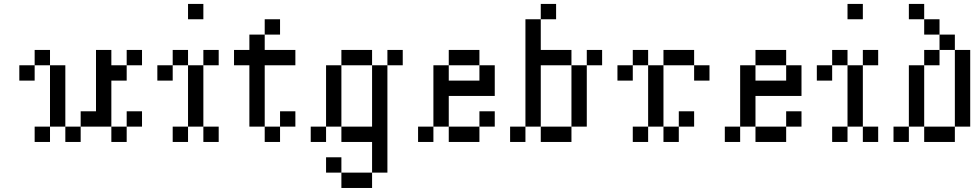

<svg xmlns="http://www.w3.org/2000/svg" viewBox="-20 -712 4886 963"><path d="M76.9 -384.6H153.8V-307.7H76.9ZM153.8 -461.5H230.8V-384.6H153.8ZM230.8 -384.6H307.7V-307.7H230.8ZM230.8 -307.7H307.7V-230.8H230.8ZM230.8 -230.8H307.7V-153.8H230.8ZM230.8 -153.8H307.7V-76.9H230.8ZM307.7 -76.9H384.6V0H307.7ZM153.8 -76.9H230.8V0H153.8ZM461.5 -153.8H538.5V-76.9H461.5ZM384.6 -153.8H461.5V-76.9H384.6ZM538.5 -76.9H615.4V0H538.5ZM615.4 -153.8H692.3V-76.9H615.4ZM461.5 -230.8H538.5V-153.8H461.5ZM461.5 -307.7H538.5V-230.8H461.5ZM461.5 -384.6H538.5V-307.7H461.5ZM461.5 -461.5H538.5V-384.6H461.5ZM538.5 -384.6H615.4V-307.7H538.5ZM615.4 -461.5H692.3V-384.6H615.4Z M846.2 -76.9H923.1V0H846.2ZM1000 -76.9H1076.9V0H1000ZM923.1 -153.8H1000V-76.9H923.1ZM923.1 -230.8H1000V-153.8H923.1ZM923.1 -307.7H1000V-230.8H923.1ZM923.1 -384.6H1000V-307.7H923.1ZM846.2 -461.5H923.1V-384.6H846.2ZM769.2 -384.6H846.2V-307.7H769.2ZM923.1 -692.3H1000V-615.4H923.1ZM1000 -461.5H1076.9V-384.6H1000Z M1384.6 -153.8H1461.5V-76.9H1384.6ZM1307.7 -76.9H1384.6V0H1307.7ZM1230.8 -153.8H1307.7V-76.9H1230.8ZM1230.8 -230.8H1307.7V-153.8H1230.8ZM1230.8 -307.7H1307.7V-230.8H1230.8ZM1230.8 -384.6H1307.7V-307.7H1230.8ZM1153.8 -461.5H1230.8V-384.6H1153.8ZM1307.7 -461.5H1384.6V-384.6H1307.7ZM1230.8 -538.5H1307.7V-461.5H1230.8ZM1307.7 -615.4H1384.6V-538.5H1307.7ZM1230.8 -461.5H1307.7V-384.6H1230.8ZM1384.6 -461.5H1461.5V-384.6H1384.6Z M1538.5 -76.9H1615.4V0H1538.5ZM1615.4 -153.8H1692.3V-76.9H1615.4ZM1615.4 -230.8H1692.3V-153.8H1615.4ZM1615.4 -307.7H1692.3V-230.8H1615.4ZM1615.4 -384.6H1692.3V-307.7H1615.4ZM1692.3 -461.5H1769.2V-384.6H1692.3ZM1769.2 -461.5H1846.2V-384.6H1769.2ZM1923.1 -461.5H2000V-384.6H1923.1ZM1846.2 -384.6H1923.1V-307.7H1846.2ZM1846.2 -307.7H1923.1V-230.8H1846.2ZM1846.2 -230.8H1923.1V-153.8H1846.2ZM1846.2 -76.9H1923.1V0H1846.2ZM1846.2 0H1923.1V76.9H1846.2ZM1846.2 76.9H1923.1V153.8H1846.2ZM1769.2 153.8H1846.2V230.8H1769.2ZM1692.3 153.8H1769.2V230.8H1692.3ZM1615.4 76.9H1692.3V153.8H1615.4ZM1846.2 -153.8H1923.1V-76.9H1846.2ZM1692.3 -76.9H1769.2V0H1692.3ZM1769.2 -76.9H1846.2V0H1769.2Z M2076.9 -76.9H2153.8V0H2076.9ZM2230.8 -76.9H2307.7V0H2230.8ZM2307.7 -76.9H2384.6V0H2307.7ZM2153.8 -153.8H2230.8V-76.9H2153.8ZM2153.8 -230.8H2230.8V-153.8H2153.8ZM2153.8 -307.7H2230.8V-230.8H2153.8ZM2153.8 -384.6H2230.8V-307.7H2153.8ZM2230.8 -461.5H2307.7V-384.6H2230.8ZM2307.7 -461.5H2384.6V-384.6H2307.7ZM2384.6 -384.6H2461.5V-307.7H2384.6ZM2384.6 -307.7H2461.5V-230.8H2384.6ZM2307.7 -307.7H2384.6V-230.8H2307.7ZM2230.8 -307.7H2307.7V-230.8H2230.8ZM2384.6 -153.8H2461.5V-76.9H2384.6Z M2538.5 -76.9H2615.4V0H2538.5ZM2615.4 -153.8H2692.3V-76.9H2615.4ZM2615.4 -230.8H2692.3V-153.8H2615.4ZM2615.4 -307.7H2692.3V-230.8H2615.4ZM2615.4 -384.6H2692.3V-307.7H2615.4ZM2615.4 -461.5H2692.3V-384.6H2615.4ZM2615.4 -538.5H2692.3V-461.5H2615.4ZM2615.4 -615.4H2692.3V-538.5H2615.4ZM2692.3 -692.3H2769.2V-615.4H2692.3ZM2692.3 -461.5H2769.2V-384.6H2692.3ZM2769.2 -461.5H2846.2V-384.6H2769.2ZM2923.1 -461.5H3000V-384.6H2923.1ZM2846.2 -384.6H2923.1V-307.7H2846.2ZM2846.2 -307.7H2923.1V-230.8H2846.2ZM2846.2 -230.8H2923.1V-153.8H2846.2ZM2846.2 -153.8H2923.1V-76.9H2846.2ZM2692.3 -76.9H2769.2V0H2692.3ZM2769.2 -76.9H2846.2V0H2769.2Z M3230.8 -230.8H3307.7V-153.8H3230.8ZM3230.8 -307.7H3307.7V-230.8H3230.8ZM3230.8 -384.6H3307.7V-307.7H3230.8ZM3153.8 -461.5H3230.8V-384.6H3153.8ZM3076.9 -384.6H3153.8V-307.7H3076.9ZM3307.7 -461.5H3384.6V-384.6H3307.7ZM3384.6 -461.5H3461.5V-384.6H3384.6ZM3461.5 -384.6H3538.5V-307.7H3461.5ZM3230.8 -153.8H3307.7V-76.9H3230.8ZM3153.8 -76.9H3230.8V0H3153.8ZM3384.6 -153.8H3461.5V-76.9H3384.6ZM3307.7 -76.9H3384.6V0H3307.7Z M3615.4 -76.9H3692.3V0H3615.4ZM3769.2 -76.9H3846.2V0H3769.2ZM3846.2 -76.9H3923.1V0H3846.2ZM3692.3 -153.8H3769.2V-76.9H3692.3ZM3692.3 -230.8H3769.2V-153.8H3692.3ZM3692.3 -307.7H3769.2V-230.8H3692.3ZM3692.3 -384.6H3769.2V-307.7H3692.3ZM3769.2 -461.5H3846.2V-384.6H3769.2ZM3846.2 -461.5H3923.1V-384.6H3846.2ZM3923.1 -384.6H4000V-307.7H3923.1ZM3923.1 -307.7H4000V-230.8H3923.1ZM3846.2 -307.7H3923.1V-230.8H3846.2ZM3769.2 -307.7H3846.2V-230.8H3769.2ZM3923.1 -153.8H4000V-76.9H3923.1Z M4153.8 -76.9H4230.8V0H4153.8ZM4307.7 -76.9H4384.6V0H4307.7ZM4230.8 -153.8H4307.7V-76.9H4230.8ZM4230.8 -230.8H4307.7V-153.8H4230.8ZM4230.8 -307.7H4307.7V-230.8H4230.8ZM4230.8 -384.6H4307.7V-307.7H4230.8ZM4153.8 -461.5H4230.8V-384.6H4153.8ZM4076.9 -384.6H4153.8V-307.7H4076.9ZM4230.8 -692.3H4307.7V-615.4H4230.8ZM4307.7 -461.5H4384.6V-384.6H4307.7Z M4461.5 -76.9H4538.5V0H4461.5ZM4538.5 -153.8H4615.4V-76.9H4538.5ZM4538.5 -230.8H4615.4V-153.8H4538.5ZM4538.5 -307.7H4615.4V-230.8H4538.5ZM4538.5 -384.6H4615.4V-307.7H4538.5ZM4615.4 -461.5H4692.3V-384.6H4615.4ZM4692.3 -538.5H4769.2V-461.5H4692.3ZM4615.4 -615.4H4692.3V-538.5H4615.4ZM4538.5 -692.3H4615.4V-615.4H4538.5ZM4769.2 -461.5H4846.2V-384.6H4769.2ZM4769.2 -384.6H4846.2V-307.7H4769.2ZM4769.2 -307.7H4846.2V-230.8H4769.2ZM4769.2 -230.8H4846.2V-153.8H4769.2ZM4769.2 -153.8H4846.2V-76.9H4769.2ZM4615.4 -76.9H4692.3V0H4615.4ZM4692.3 -76.9H4769.2V0H4692.3Z"/></svg>

Font: Jacquarda Bastarda 9
Style: Regular
Weight: 400
Designer: Sarah Cadigan-Fried
Version: Version 1.000; ttfautohint (v1.8.4.7-5d5b)